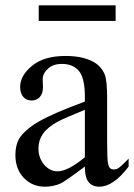

<svg xmlns="http://www.w3.org/2000/svg" viewBox="-20 -695 507 724"><path d="M300 -67Q227 -12 208 -3Q181 9 149 9Q102 9 70 -24Q38 -57 38 -111Q38 -146 52 -172Q74 -206 126 -236.5Q178 -267 300 -312V-330Q300 -401 277.5 -427.5Q255 -454 213 -454Q180 -454 161 -436Q141 -418 141 -396L142 -367Q142 -342 130 -329Q118 -316 99 -316Q80 -316 68 -329.5Q56 -343 56 -367Q56 -410 101 -447Q146 -484 227 -484Q290 -484 330 -463Q361 -447 375 -414Q384 -392 384 -323V-163Q384 -96 387 -80.5Q390 -65 395.5 -60.5Q401 -56 410 -56Q417 -56 423 -59Q435 -65 465 -97V-67Q408 9 354 9Q329 9 314.5 -8Q300 -25 300 -67ZM300 -102V-281Q222 -249 199 -237Q159 -215 142 -190.5Q125 -166 125 -136Q125 -99 146.5 -74Q168 -49 197 -49Q236 -49 300 -102ZM416 -616H126V-675H416Z"/></svg>

Font: MM Taunggyi
Style: Regular
Weight: 400
Designer: Khon Soe Zaw Thu
Version: Version 1.00 July 18, 2016, initial release